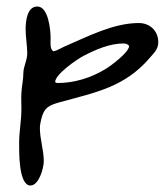

<svg xmlns="http://www.w3.org/2000/svg" viewBox="-20 -506 508 592"><path d="M74 66C100 66 115 12 115 -9C115 -43 103 -77 103 -111C103 -120 105 -129 107 -138C116 -175 130 -181 165 -191C274 -221 365 -237 443 -329C456 -344 468 -355 468 -376C468 -411 442 -435 408 -435C330 -435 252 -394 182 -364C172 -360 155 -349 145 -348C133 -353 136 -378 136 -389C136 -415 129 -486 95 -486C63 -486 59 -439 59 -416C59 -391 64 -366 64 -341C64 -320 52 -301 52 -280C52 -260 47 -240 46 -220C45 -203 46 -186 46 -169C46 -135 39 -100 39 -66C39 -39 37 66 74 66ZM150 -253C150 -277 217 -323 238 -334C275 -353 318 -372 361 -372C367 -372 375 -370 378 -364C378 -345 322 -303 305 -293C261 -266 209 -250 157 -250C154 -250 152 -251 150 -253Z"/></svg>

Font: ChillLongCangKaiShu Medium
Style: Regular
Weight: 500
Version: Version 3.500;Glyphs 3.1.1 (3135)